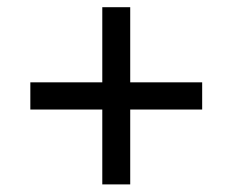

<svg xmlns="http://www.w3.org/2000/svg" viewBox="-20 -558 628 519"><path d="M256.5 -59.5Q256.5 -106.5 256.5 -150.2Q256.5 -194 256.5 -232.5V-365.5Q256.5 -404 256.5 -447.8Q256.5 -491.5 256.5 -538.5H332Q332 -491.5 332 -447.8Q332 -404 332 -365.5V-232.5Q332 -194 332 -150.2Q332 -106.5 332 -59.5ZM62 -262V-335.5Q109 -335.5 153 -335.5Q197 -335.5 235 -335.5H353.5Q392 -335.5 435.8 -335.5Q479.5 -335.5 526.5 -335.5V-262Q479.5 -262 435.8 -262Q392 -262 353.5 -262H235Q197 -262 153 -262Q109 -262 62 -262Z"/></svg>

Font: Commissioner Thin
Style: Regular
Weight: 400
Version: Version 1.000